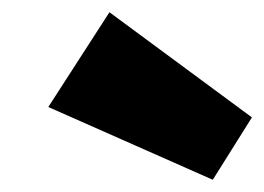

<svg xmlns="http://www.w3.org/2000/svg" viewBox="-20 -869 432 314"><path d="M392 -677 328 -575 59 -694 159 -849Z"/></svg>

Font: Pathway Extreme 28pt Black
Style: Italic
Weight: 900
Italic angle: -8°
Designer: Eduardo Rodriguez Tunni
Foundry: Eduardo Rodriguez Tunni
Version: Version 1.001;gftools[0.9.26]